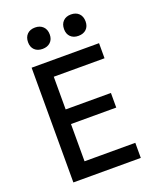

<svg xmlns="http://www.w3.org/2000/svg" viewBox="-170 -1049 940 1148"><g transform="rotate(-20 300.0 -474.5)"><path d="M94 0V-730H523V-634H200V-426H488V-333H200V-96H523V0ZM423 -813Q392 -813 373.5 -831Q355 -849 355 -880Q355 -912 373.5 -930.5Q392 -949 423 -949Q455 -949 473.5 -930.5Q492 -912 492 -880Q492 -849 473.5 -831Q455 -813 423 -813ZM195 -813Q163 -813 144.5 -831Q126 -849 126 -880Q126 -912 144.5 -930.5Q163 -949 195 -949Q226 -949 245 -930.5Q264 -912 264 -880Q264 -849 245 -831Q226 -813 195 -813Z"/></g></svg>

Font: JetBrains Mono SemiBold
Style: Regular
Weight: 472
Monospace: yes
Designer: Philipp Nurullin, Konstantin Bulenkov
Foundry: JetBrains
Version: Version 2.305; ttfautohint (v1.8.4.7-5d5b)